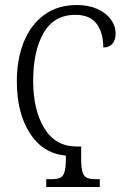

<svg xmlns="http://www.w3.org/2000/svg" viewBox="-20 -744 505 764"><path d="M164 -31H183Q207 -31 219 -36.5Q231 -42 236.5 -59Q242 -76 242 -111V-125Q151 -133 99 -213.5Q47 -294 47 -421Q47 -508 74.5 -576.5Q102 -645 155.5 -684.5Q209 -724 286 -724Q332 -724 367 -708.5Q402 -693 421 -667Q440 -641 440 -611Q440 -584 427 -569.5Q414 -555 391 -555Q391 -615 364 -650Q337 -685 280 -685Q195 -685 153.5 -613Q112 -541 112 -422Q112 -306 156.5 -233.5Q201 -161 285 -161H303V-111Q303 -76 308.5 -59Q314 -42 326 -36.5Q338 -31 361 -31H377V0H164Z"/></svg>

Font: Noto Serif CondLight
Style: Regular
Weight: 300
Width: 3
Designer: Monotype Design Team
Foundry: Monotype Imaging Inc.
Version: Version 1.001